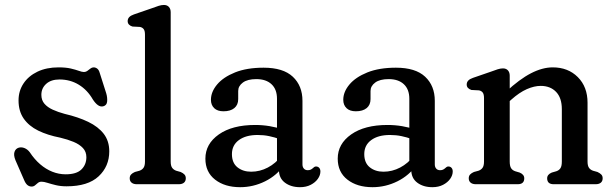

<svg xmlns="http://www.w3.org/2000/svg" viewBox="-20 -758 2530 790"><path d="M224.9 -431Q190.1 -431 170.2 -413.1Q150.2 -395.2 150.2 -367.8Q150.2 -345.7 162.9 -331.1Q175.5 -316.5 197.1 -306.7Q218.6 -296.8 245.9 -289.5Q301.7 -276.5 343 -256.6Q384.3 -236.7 407 -207.2Q429.6 -177.6 429.6 -135.4Q429.6 -73.4 385.7 -32.4Q341.8 8.6 253.8 8.6Q229.8 8.6 210.1 3.9Q190.3 -0.9 175.6 -5.6Q160.8 -10.4 151 -10.4Q142.1 -10.4 136 -5.4Q129.9 -0.4 124.1 4.6Q118.3 9.6 110 9.6Q100.2 9.6 92.5 3.1Q84.8 -3.5 79 -17.8L43.6 -98.8Q35.2 -119.5 39.6 -132.9Q44.1 -146.3 56.6 -150.2Q68.3 -153.8 81 -148.6Q93.7 -143.4 102.6 -131.4Q121.6 -102.6 145.1 -82.3Q168.6 -62 195.3 -51.4Q222 -40.8 250.2 -40.8Q294.9 -40.8 315.1 -60.9Q335.4 -80.9 335.4 -111.2Q335.4 -133.7 321.3 -148.8Q307.2 -164 282.8 -174.2Q258.3 -184.4 227.8 -191.6Q175.8 -201.7 137.2 -220.6Q98.7 -239.6 77.5 -270.1Q56.3 -300.7 56.3 -344.8Q56.3 -383.7 76.7 -414.5Q97.1 -445.3 134.2 -463.1Q171.3 -480.8 221 -480.8Q250.8 -480.8 271.1 -476.1Q291.3 -471.3 304.3 -466.6Q317.3 -461.8 324.8 -461.8Q333.2 -461.8 339.7 -466.6Q346.2 -471.3 352.3 -476.1Q358.3 -480.8 365.2 -480.8Q373.3 -480.8 380.2 -475.5Q387.1 -470.1 390.4 -457.8L417 -374.4Q422.2 -357 420.9 -340.8Q419.6 -324.5 404.8 -320.6Q394.1 -317.9 383.6 -324.9Q373 -332 362.2 -348.4Q339.7 -387.7 304.4 -409.3Q269 -431 224.9 -431Z M682.3 -707.6V-93.4Q682.3 -75.7 688.5 -67.4Q694.6 -59.1 705.3 -55.4L723.1 -50.4Q733.3 -46 738.9 -40Q744.5 -34 744.5 -24.4Q744.5 -12.8 737 -6.4Q729.4 0 715.5 0H542.7Q529.3 0 521.5 -6.4Q513.7 -12.8 513.7 -24.4Q513.7 -34 519.3 -40Q524.9 -46 535.1 -50.4L553.5 -55.4Q564.4 -59.1 570.4 -67.4Q576.5 -75.7 576.5 -93.4V-615.2Q576.5 -631.4 571.1 -638.3Q565.8 -645.2 555.9 -647.2L524.9 -648.8Q516 -651.4 510.6 -657Q505.3 -662.6 505.3 -671.2Q505.3 -680.6 511.6 -687.4Q518 -694.2 530.9 -698.6L606.3 -724.6Q621 -730.1 632.7 -733.9Q644.4 -737.6 654.5 -737.6Q667.5 -737.6 674.9 -729.5Q682.3 -721.4 682.3 -707.6Z M1127.7 -58.8V-77.2L1119.7 -88.8V-351.5Q1119.7 -390.6 1097.1 -411.5Q1074.6 -432.5 1034.6 -432.5Q998.5 -432.5 979.3 -418.3Q960.1 -404.1 960.1 -383.7V-350.3Q960.1 -326.3 944.1 -313.2Q928.1 -300.1 899.5 -300.1Q874.7 -300.1 861.3 -313Q847.9 -326 847.9 -347.3Q847.9 -380 873.3 -410.3Q898.7 -440.6 947.2 -460.1Q995.7 -479.5 1064.6 -479.5Q1145.1 -479.5 1184.8 -442.3Q1224.5 -405 1224.5 -343.1V-81.6Q1224.5 -70.8 1230.3 -64.3Q1236 -57.7 1246.2 -57.7Q1253.7 -57.7 1258.3 -60Q1262.8 -62.2 1266.1 -65.1Q1269.5 -68.1 1272.7 -70.6Q1275.9 -73 1280.2 -73Q1288.3 -73 1293.3 -67.5Q1298.3 -62 1298.3 -52.4Q1298.3 -37 1287.8 -22.1Q1277.2 -7.2 1258.4 2.5Q1239.6 12.2 1214.5 12.2Q1177.1 12.2 1152.4 -6.4Q1127.7 -24.9 1127.7 -58.8ZM825.1 -105.3Q825.1 -166 880.4 -204.9Q935.8 -243.8 1029.8 -243.8Q1060.6 -243.8 1089.7 -238.9Q1118.7 -234 1139.9 -226L1130.3 -185.8Q1110.1 -193.1 1087.8 -197.8Q1065.5 -202.6 1040 -202.6Q991.5 -202.6 962.9 -181.6Q934.3 -160.6 934.3 -123.9Q934.3 -87.9 956.9 -69.7Q979.5 -51.5 1013.3 -51.5Q1049.4 -51.5 1082 -68.7Q1114.6 -85.8 1138.3 -116.9L1150.7 -80.7Q1119.6 -36.2 1070.8 -12Q1022 12.2 968.1 12.2Q904.9 12.2 865 -18.9Q825.1 -50 825.1 -105.3Z M1672.2 -58.8V-77.2L1664.2 -88.8V-351.5Q1664.2 -390.6 1641.6 -411.5Q1619.1 -432.5 1579.1 -432.5Q1543 -432.5 1523.8 -418.3Q1504.6 -404.1 1504.6 -383.7V-350.3Q1504.6 -326.3 1488.6 -313.2Q1472.6 -300.1 1444 -300.1Q1419.2 -300.1 1405.8 -313Q1392.4 -326 1392.4 -347.3Q1392.4 -380 1417.8 -410.3Q1443.2 -440.6 1491.7 -460.1Q1540.2 -479.5 1609.1 -479.5Q1689.6 -479.5 1729.3 -442.3Q1769 -405 1769 -343.1V-81.6Q1769 -70.8 1774.8 -64.3Q1780.5 -57.7 1790.7 -57.7Q1798.2 -57.7 1802.8 -60Q1807.3 -62.2 1810.6 -65.1Q1814 -68.1 1817.2 -70.6Q1820.4 -73 1824.7 -73Q1832.8 -73 1837.8 -67.5Q1842.8 -62 1842.8 -52.4Q1842.8 -37 1832.3 -22.1Q1821.7 -7.2 1802.9 2.5Q1784.1 12.2 1759 12.2Q1721.6 12.2 1696.9 -6.4Q1672.2 -24.9 1672.2 -58.8ZM1369.6 -105.3Q1369.6 -166 1424.9 -204.9Q1480.3 -243.8 1574.3 -243.8Q1605.1 -243.8 1634.2 -238.9Q1663.2 -234 1684.4 -226L1674.8 -185.8Q1654.6 -193.1 1632.3 -197.8Q1610 -202.6 1584.5 -202.6Q1536 -202.6 1507.4 -181.6Q1478.8 -160.6 1478.8 -123.9Q1478.8 -87.9 1501.4 -69.7Q1524 -51.5 1557.8 -51.5Q1593.9 -51.5 1626.5 -68.7Q1659.1 -85.8 1682.8 -116.9L1695.2 -80.7Q1664.1 -36.2 1615.3 -12Q1566.5 12.2 1512.6 12.2Q1449.4 12.2 1409.5 -18.9Q1369.6 -50 1369.6 -105.3Z M2077.3 -446.6V-93.4Q2077.3 -74.5 2083.1 -65.8Q2088.8 -57.1 2099.9 -53.4L2118.1 -48Q2137.1 -40 2137.1 -24.4Q2137.1 0 2110.1 0H1937.7Q1924.3 0 1916.5 -6.4Q1908.7 -12.8 1908.7 -24.4Q1908.7 -34 1914.3 -40Q1919.9 -46 1930.1 -50.4L1948.5 -55.4Q1959.4 -59.1 1965.4 -67.4Q1971.5 -75.7 1971.5 -93.4V-354.2Q1971.5 -370.4 1966.1 -377.3Q1960.8 -384.2 1950.9 -386.2L1919.9 -387.8Q1911 -390.6 1905.6 -396.1Q1900.3 -401.6 1900.3 -410.2Q1900.3 -419.6 1906.6 -426.4Q1913 -433.2 1925.9 -437.6L2001.3 -463.6Q2016 -469.1 2027.7 -472.9Q2039.4 -476.6 2049.5 -476.6Q2062.5 -476.6 2069.9 -468.5Q2077.3 -460.4 2077.3 -446.6ZM2060.5 -327.4 2035.1 -355.8 2062.3 -380.8Q2117.8 -432.4 2164.9 -456.6Q2211.9 -480.8 2254.2 -480.8Q2317.3 -480.8 2357.4 -440.8Q2397.5 -400.7 2397.5 -335.2V-93.4Q2397.5 -75.7 2403.6 -67.3Q2409.6 -58.9 2420.5 -55.4L2438.3 -50.4Q2448.5 -45.6 2454.1 -39.8Q2459.7 -34 2459.7 -24.4Q2459.7 -12.8 2452.2 -6.4Q2444.6 0 2430.7 0H2258.3Q2231.3 0 2231.3 -24.4Q2231.3 -40 2250.3 -48L2269.1 -53.4Q2280.2 -57.1 2285.9 -65.8Q2291.7 -74.5 2291.7 -93.4V-308.8Q2291.7 -355.4 2268 -380Q2244.3 -404.6 2204.6 -404.6Q2178.2 -404.6 2147.7 -391.2Q2117.1 -377.8 2083.5 -347.8Z"/></svg>

Font: Fraunces SuperSoft Wonky
Style: Regular
Weight: 900
Version: Version 1.000;[b76b70a41]